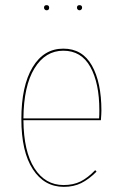

<svg xmlns="http://www.w3.org/2000/svg" viewBox="-20 -717 471 746"><path d="M372 -250H71Q72 -128 114 -63Q156 2 227 2Q265 2 293 -12Q321 -26 350 -56L355 -50Q325 -20 295.5 -5.5Q266 9 228 9Q152 9 107.5 -59.5Q63 -128 63 -254Q63 -383 106.5 -455.5Q150 -528 226 -528Q300 -528 337 -462.5Q374 -397 374 -287Q374 -276 372 -250ZM366 -289Q366 -394 331 -457Q296 -520 226 -520Q156 -520 114 -451.5Q72 -383 71 -257H365Q366 -269 366 -289ZM171 -687Q171 -677 161 -677Q157 -677 154 -680Q151 -683 151 -687Q151 -697 161 -697Q171 -697 171 -687ZM299 -687Q299 -683 296 -680Q293 -677 289 -677Q285 -677 282 -680Q279 -683 279 -687Q279 -697 289 -697Q299 -697 299 -687Z"/></svg>

Font: Fira Sans Compressed Eight
Style: Regular
Weight: 100
Width: 1
Designer: bBox Type GmbH & Carrois Corporate GbR & Edenspiekermann AG
Foundry: bBox Type GmbH & Carrois Corporate GbR & Edenspiekermann AG
Version: Version 4.301